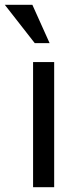

<svg xmlns="http://www.w3.org/2000/svg" viewBox="-67 -781 317 801"><path d="M71 0V-522H159V0ZM68 -761 140 -601H78L-47 -761Z"/></svg>

Font: Rising Sun
Style: Regular
Weight: 400
Designer: Matt McInerney, Pablo Impallari, Rodrigo Fuenzalida (Raleway font), Stephen Hutchings (Greek), Cristiano Sobral (main ch
Foundry: The Rising Sun Project Authors
Version: Version 4.327; ttfautohint (v1.8.4.7-5d5b-dirty)